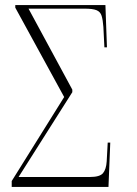

<svg xmlns="http://www.w3.org/2000/svg" viewBox="-20 -734 537 754"><path d="M26 0V-23L232 -353L40 -704V-714H394L400 -548H390L386 -628Q384 -656 379 -672Q374 -688 359 -694Q344 -700 313 -700H92L264 -382V-372L53 -39H334Q372 -39 384.5 -54Q397 -69 399 -100L403 -174H413L406 0Z"/></svg>

Font: Noto Serif Display Condensed ExtraLight
Style: Regular
Weight: 200
Width: 3
Designer: Monotype Design Team
Foundry: Monotype Imaging Inc.
Version: Version 2.009